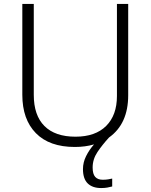

<svg xmlns="http://www.w3.org/2000/svg" viewBox="-20 -734 762 972"><path d="M449 114Q449 147 462 161.5Q475 176 500 176Q515 176 527.5 174Q540 172 548 170V210Q537 213 523.5 215.5Q510 218 492 218Q448 218 424 194.5Q400 171 400 122Q400 88 416 56Q432 24 456 -3Q412 10 359 10Q230 10 161.5 -60Q93 -130 93 -254V-714H151V-254Q151 -150 205 -96Q259 -42 362 -42Q463 -42 517.5 -96.5Q572 -151 572 -248V-714H629V-252Q629 -107 532 -38Q498 -1 473.5 35.5Q449 72 449 114Z"/></svg>

Font: Noto Sans Gurmukhi UI Light
Style: Regular
Weight: 300
Designer: Jelle Bosma - Monotype Design Team
Foundry: Monotype Imaging Inc.
Version: Version 2.004; ttfautohint (v1.8.4.7-5d5b)